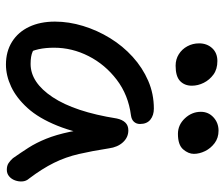

<svg xmlns="http://www.w3.org/2000/svg" viewBox="-76 -688 773 662"><g transform="rotate(90 311.0 -356.5)"><path d="M202 10Q157 10 123.5 -11Q90 -32 72 -70Q54 -108 54 -159Q54 -207 69 -256Q84 -305 111 -349Q138 -393 175.5 -427Q213 -461 258 -480.5Q303 -500 354 -500Q377 -500 392 -488Q407 -476 407 -452Q407 -440 399.5 -431.5Q392 -423 377 -421Q307 -412 254.5 -372Q202 -332 173 -275Q144 -218 144 -156Q144 -127 149 -103.5Q154 -80 171 -43L119 -112Q142 -89 157.5 -82Q173 -75 200 -75Q264 -75 314.5 -151Q365 -227 388 -372Q392 -391 402 -401.5Q412 -412 429 -412Q453 -412 470 -393.5Q487 -375 491 -345Q500 -287 510.5 -241.5Q521 -196 541 -155.5Q561 -115 595 -70Q604 -60 605 -47Q606 -34 601.5 -21.5Q597 -9 587.5 -1Q578 7 565 7Q551 7 542 1Q533 -5 525 -14Q506 -41 489 -67.5Q472 -94 458 -128.5Q444 -163 434 -210.5Q424 -258 420 -323L453 -324Q439 -232 413 -167.5Q387 -103 352 -64.5Q317 -26 278.5 -8Q240 10 202 10ZM441 -583Q410 -583 387.5 -607Q365 -631 365 -662Q365 -688 384 -705.5Q403 -723 430 -723Q455 -723 473 -709.5Q491 -696 500.5 -676.5Q510 -657 510 -638Q510 -619 494.5 -601Q479 -583 441 -583ZM206 -575Q184 -575 166.5 -586Q149 -597 139 -615.5Q129 -634 129 -656Q129 -683 145.5 -701Q162 -719 190 -719Q218 -719 236.5 -705.5Q255 -692 265 -672Q275 -652 275 -631Q275 -606 259 -590.5Q243 -575 206 -575Z"/></g></svg>

Font: Shantell Sans
Style: Regular
Weight: 400
Designer: Stephen Nixon, Anya Danilova, Shantell Martin
Foundry: Arrow Type
Version: Version 1.008;[ac192a2d6]